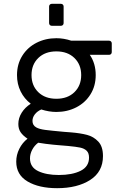

<svg xmlns="http://www.w3.org/2000/svg" viewBox="-20 -779 625 1005"><path d="M65 67Q65 32 81 0Q97 -32 124 -53Q99 -70 87.5 -87.5Q76 -105 76 -130Q76 -161 93.5 -189Q111 -217 141 -236Q107 -262 88 -300.5Q69 -339 69 -386Q69 -443 96.5 -487Q124 -531 171 -555Q218 -579 275 -579Q314 -579 353 -566H551Q557 -566 561 -562Q565 -558 565 -552V-506Q565 -500 561 -496Q557 -492 551 -492H450Q481 -447 481 -386Q481 -329 453.5 -285Q426 -241 379 -217Q332 -193 275 -193Q237 -193 196 -206Q174 -196 162 -180Q150 -164 150 -146Q150 -123 170 -112Q186 -103 217 -99Q248 -95 314 -89L353 -86Q401 -82 435.5 -73Q470 -64 494.5 -38Q519 -12 519 38Q519 120 452 163Q385 206 279 206Q184 206 124.5 171Q65 136 65 67ZM405 -386Q405 -441 369.5 -475.5Q334 -510 275 -510Q216 -510 180.5 -475.5Q145 -441 145 -386Q145 -331 180.5 -296.5Q216 -262 275 -262Q334 -262 369.5 -296.5Q405 -331 405 -386ZM446 46Q446 22 433.5 10Q421 -2 399.5 -6.5Q378 -11 336 -15Q327 -16 293.5 -18.5Q260 -21 220 -26Q196 -29 180 -32Q160 -17 148.5 5Q137 27 137 50Q137 96 179.5 116.5Q222 137 288 137Q358 137 402 115Q446 93 446 46ZM237 -658V-745Q237 -751 241 -755Q245 -759 251 -759H299Q305 -759 309 -755Q313 -751 313 -745V-658Q313 -652 309 -648Q305 -644 299 -644H251Q245 -644 241 -648Q237 -652 237 -658Z"/></svg>

Font: Miriam Libre
Style: Regular
Weight: 400
Designer: Michal Sahar
Foundry: Hagilda
Version: Version 1.001